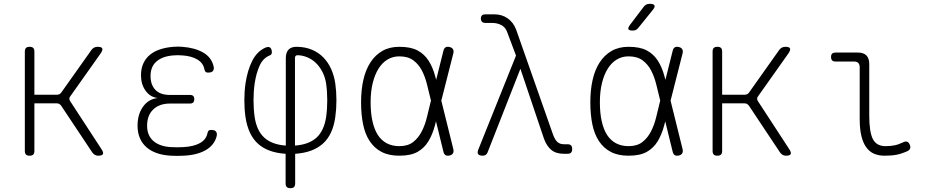

<svg xmlns="http://www.w3.org/2000/svg" viewBox="-20 -805 4840 1005"><path d="M135 10Q122 10 116 4Q110 -2 110 -15V-535Q110 -548 116 -554Q122 -560 135 -560Q148 -560 154 -554Q160 -548 160 -535V-309H277Q285 -309 291 -312Q297 -315 301 -321L459 -544Q465 -552 473 -556Q481 -560 491 -560Q511 -560 515 -552Q519 -544 508 -527L348 -301Q343 -295 343 -288.5Q343 -282 347 -276L512 -23Q523 -6 518.5 2Q514 10 494 10Q484 10 476.5 5.5Q469 1 463 -7L300 -252Q295 -258 290 -261Q285 -264 277 -264H160V-15Q160 -2 154 4Q148 10 135 10Z M1098 -458Q1100 -450 1099 -444Q1098 -438 1094.5 -433.5Q1091 -429 1084.5 -427Q1078 -425 1069 -425Q1065 -425 1061.5 -426Q1058 -427 1056 -429Q1054 -431 1052.5 -434.5Q1051 -438 1050 -442Q1044 -475 1013 -493.5Q982 -512 934 -515Q923 -516 911 -516Q899 -516 888 -515Q832 -511 800 -484Q768 -457 768 -407Q768 -361 793.5 -334.5Q819 -308 870 -308H975Q986 -308 991.5 -302.5Q997 -297 997 -286Q997 -275 991.5 -269Q986 -263 975 -263H870Q814 -263 782 -232Q750 -201 750 -147Q750 -95 783.5 -66.5Q817 -38 875 -35Q891 -34 907.5 -34Q924 -34 940 -35Q994 -38 1026.5 -56Q1059 -74 1066 -108Q1067 -113 1068.5 -116Q1070 -119 1072 -121Q1074 -123 1077.5 -124Q1081 -125 1085 -125Q1094 -125 1100.5 -123Q1107 -121 1110.5 -116.5Q1114 -112 1115 -106Q1116 -100 1114 -92Q1102 -45 1056.5 -19Q1011 7 940 10Q924 11 907.5 11Q891 11 875 10Q835 8 802.5 -3Q770 -14 747 -34Q724 -54 712 -82.5Q700 -111 700 -147Q700 -207 729 -247Q758 -287 806 -292Q767 -296 742.5 -329.5Q718 -363 718 -411Q718 -446 730 -472.5Q742 -499 764 -517.5Q786 -536 817.5 -546.5Q849 -557 888 -560Q899 -561 911 -561Q923 -561 934 -560Q1000 -555 1043.5 -530Q1087 -505 1098 -458Z M1500 180Q1487 180 1481 174Q1475 168 1475 155V0Q1382 -6 1330.5 -52.5Q1279 -99 1265 -192Q1259 -234 1259 -280Q1259 -326 1265 -368Q1275 -436 1300 -486Q1325 -536 1370 -556Q1378 -559 1384 -559Q1390 -559 1394 -556Q1398 -553 1400.5 -546.5Q1403 -540 1403 -531Q1403 -526 1400.5 -521.5Q1398 -517 1392 -515Q1357 -501 1339 -461.5Q1321 -422 1313 -368Q1307 -326 1307 -280Q1307 -234 1313 -192Q1324 -120 1364 -84Q1404 -48 1476 -43V-500Q1476 -531 1491 -546Q1506 -561 1536 -560Q1580 -559 1614.5 -544Q1649 -529 1673.5 -503.5Q1698 -478 1713.5 -443.5Q1729 -409 1735 -368Q1741 -326 1741 -280Q1741 -234 1735 -192Q1722 -99 1669.5 -52.5Q1617 -6 1525 0V155Q1525 168 1519 174Q1513 180 1500 180ZM1524 -501V-43Q1596 -48 1636 -84Q1676 -120 1687 -192Q1693 -234 1693 -280Q1693 -326 1687 -368Q1682 -400 1668.5 -427Q1655 -454 1635.5 -473.5Q1616 -493 1591 -504Q1566 -515 1539 -516Q1531 -516 1527.5 -512.5Q1524 -509 1524 -501Z M2353 -24Q2356 -11 2351 -2.5Q2346 6 2333 9Q2320 12 2312 7Q2304 2 2301 -11L2262 -170Q2260 -160 2257 -150Q2244 -101 2222.5 -65.5Q2201 -30 2165.5 -10Q2130 10 2070 10Q2015 10 1977 -10Q1939 -30 1915 -66.5Q1891 -103 1880.5 -154.5Q1870 -206 1870 -270Q1870 -334 1882 -387Q1894 -440 1919 -478.5Q1944 -517 1981.5 -538.5Q2019 -560 2070 -560Q2130 -560 2165.5 -541Q2201 -522 2223 -488Q2245 -454 2258 -406Q2261 -397 2263 -387L2301 -539Q2304 -552 2312 -557Q2320 -562 2333 -559Q2346 -556 2351 -547.5Q2356 -539 2353 -526L2290 -278ZM2236 -278 2235 -282Q2225 -323 2215 -363.5Q2205 -404 2188 -436.5Q2171 -469 2143 -489.5Q2115 -510 2070 -510Q2036 -510 2008.5 -493.5Q1981 -477 1961.5 -446Q1942 -415 1931 -370.5Q1920 -326 1920 -270Q1920 -214 1929.5 -171Q1939 -128 1957.5 -99Q1976 -70 2004.5 -55Q2033 -40 2070 -40Q2115 -40 2142.5 -61.5Q2170 -83 2187.5 -117Q2205 -151 2215 -193Q2225 -235 2235 -275Z M2532 -7Q2529 1 2522.5 5.5Q2516 10 2507 10Q2489 10 2483 2Q2477 -6 2484 -23L2681 -514L2634 -639Q2625 -663 2603.5 -674Q2582 -685 2556 -685H2520Q2509 -685 2503 -691Q2497 -697 2497 -708Q2497 -719 2503 -724.5Q2509 -730 2520 -730H2567Q2608 -730 2638 -708.5Q2668 -687 2682 -649L2875 -100Q2886 -71 2899 -60.5Q2912 -50 2932 -50H2950Q2963 -50 2969 -44Q2975 -38 2975 -25Q2975 -12 2969 -6Q2963 0 2950 0H2932Q2890 0 2865.5 -20.5Q2841 -41 2827 -80L2704 -445Z M3321 -659Q3315 -651 3308 -648Q3301 -645 3292 -645Q3273 -645 3269.5 -652Q3266 -659 3277 -674L3349 -769Q3355 -777 3362.5 -781Q3370 -785 3381 -785Q3401 -785 3405.5 -777Q3410 -769 3397 -753ZM3553 -24Q3556 -11 3551 -2.5Q3546 6 3533 9Q3520 12 3512 7Q3504 2 3501 -11L3462 -170Q3460 -160 3457 -150Q3444 -101 3422.5 -65.5Q3401 -30 3365.5 -10Q3330 10 3270 10Q3215 10 3177 -10Q3139 -30 3115 -66.5Q3091 -103 3080.5 -154.5Q3070 -206 3070 -270Q3070 -334 3082 -387Q3094 -440 3119 -478.5Q3144 -517 3181.5 -538.5Q3219 -560 3270 -560Q3330 -560 3365.5 -541Q3401 -522 3423 -488Q3445 -454 3458 -406Q3461 -397 3463 -387L3501 -539Q3504 -552 3512 -557Q3520 -562 3533 -559Q3546 -556 3551 -547.5Q3556 -539 3553 -526L3490 -278ZM3436 -278 3435 -282Q3425 -323 3415 -363.5Q3405 -404 3388 -436.5Q3371 -469 3343 -489.5Q3315 -510 3270 -510Q3236 -510 3208.5 -493.5Q3181 -477 3161.5 -446Q3142 -415 3131 -370.5Q3120 -326 3120 -270Q3120 -214 3129.5 -171Q3139 -128 3157.5 -99Q3176 -70 3204.5 -55Q3233 -40 3270 -40Q3315 -40 3342.5 -61.5Q3370 -83 3387.5 -117Q3405 -151 3415 -193Q3425 -235 3435 -275Z M3735 10Q3722 10 3716 4Q3710 -2 3710 -15V-535Q3710 -548 3716 -554Q3722 -560 3735 -560Q3748 -560 3754 -554Q3760 -548 3760 -535V-309H3877Q3885 -309 3891 -312Q3897 -315 3901 -321L4059 -544Q4065 -552 4073 -556Q4081 -560 4091 -560Q4111 -560 4115 -552Q4119 -544 4108 -527L3948 -301Q3943 -295 3943 -288.5Q3943 -282 3947 -276L4112 -23Q4123 -6 4118.5 2Q4114 10 4094 10Q4084 10 4076.5 5.5Q4069 1 4063 -7L3900 -252Q3895 -258 3890 -261Q3885 -264 3877 -264H3760V-15Q3760 -2 3754 4Q3748 10 3735 10Z M4530 -200Q4530 -114 4549 -77Q4568 -40 4615 -40Q4640 -40 4661 -44Q4682 -48 4707 -60Q4719 -66 4727.5 -63.5Q4736 -61 4741 -50Q4747 -38 4744 -28.5Q4741 -19 4730 -14Q4699 0 4673 5Q4647 10 4610 10Q4580 10 4556 0Q4532 -10 4515 -33Q4498 -56 4489 -92.5Q4480 -129 4480 -182V-453Q4480 -468 4472.5 -475.5Q4465 -483 4450 -483H4353Q4341 -483 4335.5 -489Q4330 -495 4330 -507Q4330 -519 4336 -524.5Q4342 -530 4354 -530H4470Q4500 -530 4515 -515Q4530 -500 4530 -470Z"/></svg>

Font: Maple Mono Thin
Style: Regular
Weight: 250
Monospace: yes
Designer: subframe7536
Version: Version 7.000